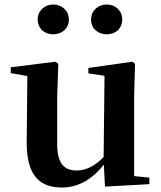

<svg xmlns="http://www.w3.org/2000/svg" viewBox="-20 -820 718 856"><path d="M217 -667C254 -667 287 -691 287 -733C287 -774 254 -800 217 -800C181 -800 148 -774 148 -733C148 -691 181 -667 217 -667ZM456 -667C493 -667 525 -691 525 -733C525 -774 493 -800 456 -800C419 -800 386 -774 386 -733C386 -691 419 -667 456 -667ZM448 12 646 1V-28L578 -35V-389L582 -535L571 -545L374 -517V-493L446 -482L442 -120C407 -83 366 -60 322 -60C267 -60 235 -89 235 -178V-389L240 -535L228 -545L28 -520V-494L102 -481L99 -188C98 -37 157 16 256 16C333 16 395 -25 443 -86Z"/></svg>

Font: Noto Serif CJK TC
Style: Bold
Weight: 700
Designer: Ryoko NISHIZUKA 西塚涼子 (kana & ideographs); Frank Grießhammer (Latin, Greek & Cyrillic); Wenlong ZHANG 张文龙 (bopomofo); San
Foundry: Adobe
Version: Version 2.001;hotconv 1.1.0;makeotfexe 2.6.0